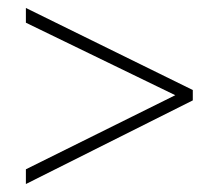

<svg xmlns="http://www.w3.org/2000/svg" viewBox="-20 -600 550 482"><path d="M45 -175 420 -361 45 -543V-580L464 -374V-348L45 -138Z"/></svg>

Font: Noto Sans Khmer SemiCondensed ExtraLight
Style: Regular
Weight: 200
Width: 4
Designer: Danh Hong and the Monotype Design Team
Foundry: Monotype Imaging Inc.
Version: Version 2.004; ttfautohint (v1.8.4.7-5d5b)